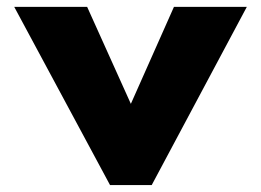

<svg xmlns="http://www.w3.org/2000/svg" viewBox="-20 -533 753 553"><path d="M21 -513.2H231L356.9 -233.9L481 -513.2H690.9L417 0H296.9Z"/></svg>

Font: Hussar Preview
Style: Bold
Weight: 700
Foundry: Cannot Into Space Fonts, PlusOne Fonts
Version: Version 2.29RC2 "Millennial"